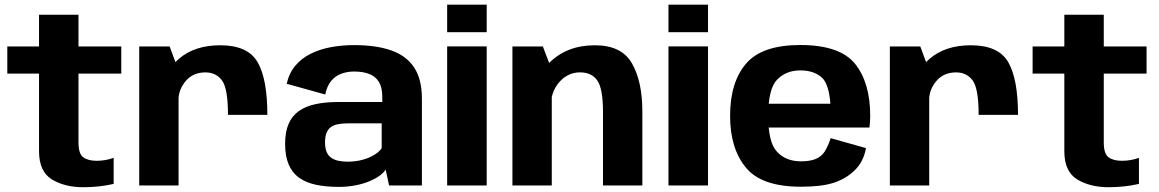

<svg xmlns="http://www.w3.org/2000/svg" viewBox="-20 -791 4944 819"><path d="M335.1 7.6Q403 7.6 464.8 -6.5V-117.7Q429.5 -105.1 392.4 -105.1Q355.8 -105.1 335.3 -120Q314.8 -134.8 314.8 -183V-477.1H497.3V-592.7H314.8V-728.2H146.5V-592.7H11.2V-477.1H146.5V-146.2Q146.5 -59.3 201.3 -25.8Q256.2 7.6 335.1 7.6Z M952.5 -300.9H1120.5Q1120.5 -453.7 1078.8 -525.8Q1037 -597.9 919.4 -597.9Q810.7 -597.9 743.7 -540.6Q676.7 -483.3 676.7 -399.4L741 -361.3Q741 -408.5 772.2 -445.4Q803.3 -482.2 856 -482.2Q901.9 -482.2 927.2 -447.6Q952.5 -412.9 952.5 -300.9ZM573.8 0H741.7V-490L703.7 -592.7H573.8Z M1424.7 6.2Q1463.2 6.2 1496.2 -0.3Q1529.2 -6.8 1555.2 -17.6Q1581.2 -28.4 1599.1 -41.4Q1617 -54.3 1625 -67.8L1639.7 0H1779.7V-369.8Q1779.7 -453.2 1746.5 -503.3Q1713.3 -553.4 1648.9 -576Q1584.5 -598.6 1490.1 -598.6Q1438.6 -598.6 1391.4 -589.8Q1344.2 -581 1305.6 -561.9Q1266.9 -542.8 1240.1 -511.1Q1213.3 -479.5 1202.9 -433.7L1367.3 -387.9Q1374.9 -424.7 1392.9 -446.1Q1410.8 -467.5 1436.2 -476.7Q1461.5 -485.9 1490.8 -485.9Q1528.2 -485.9 1555 -475.5Q1581.8 -465.1 1596.2 -441.7Q1610.6 -418.3 1610.6 -378.7V-355.9H1423.5Q1367.9 -355.9 1325.3 -346.7Q1282.8 -337.4 1254 -316.7Q1225.3 -296 1210.8 -261.9Q1196.2 -227.8 1196.2 -177.6Q1196.2 -124.6 1211.5 -89.1Q1226.8 -53.5 1256.5 -32.5Q1286.2 -11.6 1328.4 -2.7Q1370.5 6.2 1424.7 6.2ZM1462.5 -101.4Q1441.5 -101.4 1423.9 -105.1Q1406.3 -108.8 1393.3 -117.7Q1380.3 -126.6 1373.4 -142.6Q1366.5 -158.5 1366.5 -183.9Q1366.5 -209.3 1373.3 -225.4Q1380.2 -241.5 1392.8 -249.9Q1405.4 -258.3 1423.4 -261.5Q1441.5 -264.8 1463.4 -264.8H1608.1V-158.9Q1598.4 -144.1 1577.1 -130.8Q1555.9 -117.4 1526.4 -109.4Q1497 -101.4 1462.5 -101.4Z M1887.4 0H2056.1V-593H1887.4ZM1887.4 -771V-653.7H2056.1V-771Z M2165.8 0H2333.7V-492.8L2295.7 -592.7H2165.8ZM2552.1 0H2720V-316.3Q2720 -442.9 2675.9 -520.4Q2631.8 -597.9 2517.6 -597.9Q2396.8 -597.9 2321.7 -521.7Q2246.6 -445.5 2246.6 -367L2328.3 -329.4Q2328.3 -397.5 2365 -439.9Q2401.8 -482.3 2454.2 -482.3Q2504 -482.3 2528 -447.5Q2552.1 -412.7 2552.1 -313.9Z M2831.4 0H3000.1V-593H2831.4ZM2831.4 -771V-653.7H3000.1V-771Z M3396.8 5.5V-102.8Q3332.7 -102.8 3295.1 -143Q3256.9 -182.3 3256.9 -296.4Q3256.9 -412.9 3295.1 -451.6Q3333.4 -490.7 3394.1 -490.7Q3456.3 -490.7 3490.8 -455.2Q3516.4 -424.7 3522.1 -348.4H3241.7V-246.9H3688.7Q3692 -269.5 3692 -297.1Q3692 -437.6 3627.7 -518.5Q3562.6 -599 3393.8 -599Q3230.2 -599 3162.5 -519.6Q3094.3 -440.2 3094.3 -296.8Q3094.3 -157.2 3162.1 -75.6Q3228.9 5.5 3396.8 5.5ZM3396.8 -102.8V5.5Q3486 5.5 3537.9 -11.9Q3589.5 -28.9 3626.4 -65.2Q3663.2 -100.6 3674 -159.2L3523.5 -201.7Q3513 -170 3498.9 -146.2Q3484.2 -122.8 3459.1 -112.7Q3434.4 -102.8 3396.8 -102.8Z M4154.5 -300.9H4322.5Q4322.5 -453.7 4280.8 -525.8Q4239 -597.9 4121.4 -597.9Q4012.7 -597.9 3945.7 -540.6Q3878.7 -483.3 3878.7 -399.4L3943 -361.3Q3943 -408.5 3974.2 -445.4Q4005.3 -482.2 4058 -482.2Q4103.9 -482.2 4129.2 -447.6Q4154.5 -412.9 4154.5 -300.9ZM3775.8 0H3943.7V-490L3905.7 -592.7H3775.8Z M4708.6 7.6Q4776.5 7.6 4838.3 -6.5V-117.7Q4803 -105.1 4765.9 -105.1Q4729.3 -105.1 4708.8 -120Q4688.3 -134.8 4688.3 -183V-477.1H4870.8V-592.7H4688.3V-728.2H4520V-592.7H4384.7V-477.1H4520V-146.2Q4520 -59.3 4574.8 -25.8Q4629.7 7.6 4708.6 7.6Z"/></svg>

Font: Anybody Thin
Style: Regular
Weight: 100
Designer: Tyler Finck
Foundry: Etcetera Type Company
Version: Version 1.114;gftools[0.9.25]